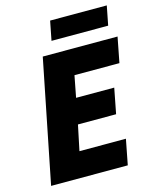

<svg xmlns="http://www.w3.org/2000/svg" viewBox="-121 -900 794 982"><g transform="rotate(-15 276.0 -409.0)"><path d="M26 0H432L458 -134H212L240 -268H442L468 -402H266L288 -516H526L552 -650H156ZM220 -716H520L540 -818H240Z"/></g></svg>

Font: Source Sans Pro Black
Style: Italic
Weight: 900
Italic angle: -11°
Designer: Paul D. Hunt
Foundry: Adobe Systems Incorporated
Version: Version 3.006;hotconv 1.0.111;makeotfexe 2.5.65597